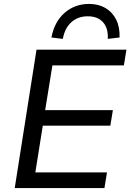

<svg xmlns="http://www.w3.org/2000/svg" viewBox="-20 -958 664 978"><path d="M55 0 166 -705H624L611 -625H247L210 -397H555L542 -318H198L160 -80H525L512 0ZM300 -760 242 -767Q257 -847 309 -892.5Q361 -938 434 -938Q482 -938 517.5 -917Q553 -896 572 -857.5Q591 -819 589 -767L529 -760Q532 -814 505 -844.5Q478 -875 427 -875Q377 -875 343.5 -845Q310 -815 300 -760Z"/></svg>

Font: Nunito Sans 10pt Medium
Style: Italic
Weight: 500
Italic angle: -9°
Designer: Vernon Adams
Foundry: Vernon Adams
Version: Version 3.101;gftools[0.9.27]